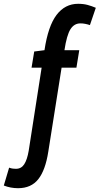

<svg xmlns="http://www.w3.org/2000/svg" viewBox="-137 -770 524 1010"><path d="M-42 220Q-81 220 -117 206L-89 112Q-78 116 -69.5 117Q-61 118 -53 118Q-25 118 -9.5 94Q6 70 14 23L82 -414H29L43 -499L97 -506Q116 -633 160.5 -691.5Q205 -750 274 -750Q302 -750 324 -744Q346 -738 367 -729L336 -638Q324 -642 311.5 -644.5Q299 -647 286 -647Q253 -647 233.5 -616Q214 -585 202 -506H280L265 -414H187L117 28Q102 125 64.5 172.5Q27 220 -42 220Z"/></svg>

Font: Georama Condensed SemiBold
Style: Italic
Weight: 600
Width: 3
Italic angle: -9°
Designer: Jean-Baptiste Levee
Foundry: Production Type
Version: Version 1.000